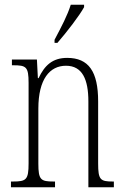

<svg xmlns="http://www.w3.org/2000/svg" viewBox="-20 -786 522 806"><path d="M209 -619V-606H221C261 -652 314 -721 333 -756V-766H277C263 -721 239 -676 209 -619ZM26 0H211V-24H205C151 -24 141 -31 141 -99V-330C141 -454 189 -510 257 -510C326 -510 351 -452 351 -360V0H458V-24H454C401 -24 392 -31 392 -100V-360C392 -486 352 -543 262 -543C200 -543 167 -511 142 -458H139L135 -536H30V-512H35C90 -512 100 -506 100 -438V-100C100 -31 90 -24 34 -24H26Z"/></svg>

Font: Noto Serif Tamil ExtraCondensed ExtraLight
Style: Regular
Weight: 200
Width: 2
Designer: Indian Type Foundry, Tom Grace, and the Monotype Design Team
Foundry: Monotype Imaging Inc.
Version: Version 2.004